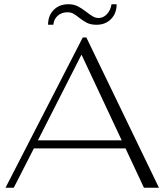

<svg xmlns="http://www.w3.org/2000/svg" viewBox="-20 -887 777 907"><path d="M573 -186H140L45 0H6L371 -710H388L731 0H660ZM555 -224 365 -629 159 -224ZM303 -867Q328 -867 347 -857.5Q366 -848 389 -830Q407 -816 419.5 -809Q432 -802 446 -802Q468 -802 485 -820Q502 -838 507 -867H531Q531 -824 504.5 -797Q478 -770 436 -770Q409 -770 391 -779Q373 -788 353 -804Q337 -817 325.5 -823Q314 -829 299 -829Q271 -829 252.5 -812.5Q234 -796 232 -770H207Q207 -813 233.5 -840Q260 -867 303 -867Z"/></svg>

Font: Fahkwang ExtraLight
Style: Regular
Weight: 275
Designer: Suppakit Chalermlarp | Katatrad Co.,Ltd.
Foundry: Cadson Demak Co.,Ltd.
Version: Version 1.000; ttfautohint (v1.6)